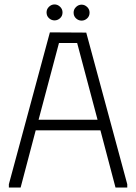

<svg xmlns="http://www.w3.org/2000/svg" viewBox="-20 -846 614 866"><path d="M20 0V-15L205 -700L369 -699L554 -15V0H501L433 -258H141L73 0ZM154 -306H420L328 -652H246ZM226 -754Q212 -754 201 -764Q190 -774 190 -790Q190 -805 201 -815.5Q212 -826 226 -826Q240 -826 251 -815.5Q262 -805 262 -790Q262 -774 251 -764Q240 -754 226 -754ZM348 -753Q334 -753 323 -763Q312 -773 312 -789Q312 -804 323 -814.5Q334 -825 348 -825Q362 -825 373 -814.5Q384 -804 384 -789Q384 -773 373 -763Q362 -753 348 -753Z"/></svg>

Font: Phudu Light
Style: Regular
Weight: 300
Version: Version 1.005;gftools[0.9.23]